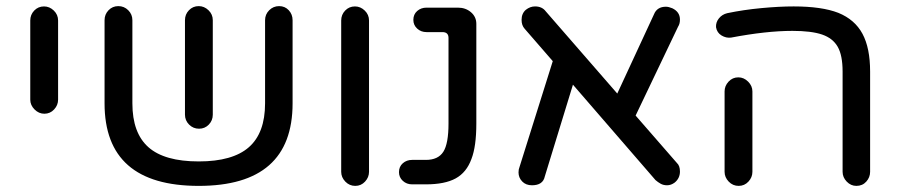

<svg xmlns="http://www.w3.org/2000/svg" viewBox="-20 -631 2944 628"><path d="M125 -259Q107 -259 93 -273Q79 -287 79 -305V-564Q79 -583 92 -596.5Q105 -610 124 -610Q142 -610 156 -596.5Q170 -583 170 -564V-305Q170 -287 157 -273Q144 -259 125 -259Z M630 -23Q322 -23 322 -293V-565Q322 -584 335 -597.5Q348 -611 367 -611Q386 -611 399.5 -597.5Q413 -584 413 -565V-293Q413 -196 465.5 -149.5Q518 -103 630 -103Q741 -103 794 -149.5Q847 -196 847 -293V-565Q847 -584 860.5 -597.5Q874 -611 893 -611Q912 -611 924.5 -597.5Q937 -584 937 -565V-293Q937 -23 630 -23ZM631 -210Q612 -210 598.5 -223.5Q585 -237 585 -256V-565Q585 -584 598 -597.5Q611 -611 630 -611Q648 -611 662 -597.5Q676 -584 676 -565V-256Q676 -237 663 -223.5Q650 -210 631 -210Z M1142 -23Q1123 -23 1109.5 -37Q1096 -51 1096 -69V-564Q1096 -583 1109 -596.5Q1122 -610 1141 -610Q1159 -610 1173 -596.5Q1187 -583 1187 -564V-69Q1187 -51 1174 -37Q1161 -23 1142 -23Z M1328 -28Q1310 -28 1297.5 -39.5Q1285 -51 1285 -68Q1285 -86 1297.5 -97Q1310 -108 1328 -108H1373Q1413 -108 1430 -134.5Q1447 -161 1447 -227V-507Q1447 -526 1427 -526H1375Q1357 -526 1344.5 -537.5Q1332 -549 1332 -566Q1332 -584 1344.5 -595Q1357 -606 1375 -606H1478Q1503 -606 1520.5 -591Q1538 -576 1538 -553V-227Q1538 -152 1522 -111Q1506 -67 1470.5 -47.5Q1435 -28 1373 -28Z M1720 -25Q1700 -25 1688 -37.5Q1676 -50 1676 -67Q1676 -77 1679 -84L1788 -431L1696 -537Q1686 -548 1686 -566Q1686 -587 1700 -599Q1714 -610 1730 -610Q1753 -610 1765 -594L1999 -325L2119 -584Q2129 -609 2158 -609Q2167 -609 2179 -604Q2204 -592 2204 -567Q2204 -553 2198 -544L2059 -253L2194 -98Q2204 -89 2204 -70Q2204 -48 2187 -34Q2175 -25 2162 -25Q2150 -25 2141 -30Q2132 -35 2124 -42L1854 -354L1762 -54Q1756 -25 1720 -25Z M2781 -23Q2763 -23 2749.5 -37Q2736 -51 2736 -69V-397Q2736 -450 2720 -478Q2704 -506 2669 -518Q2634 -530 2572 -530Q2529 -530 2479 -524.5Q2429 -519 2371 -508Q2355 -506 2340 -515Q2325 -524 2322 -542Q2321 -558 2331.5 -571Q2342 -584 2359 -588Q2412 -599 2470.5 -604.5Q2529 -610 2576 -610Q2668 -610 2722 -589Q2776 -567 2801 -520.5Q2826 -474 2826 -397V-69Q2826 -51 2813.5 -37Q2801 -23 2781 -23ZM2396 -23Q2377 -23 2363.5 -37Q2350 -51 2350 -69V-332Q2350 -350 2363 -364Q2376 -378 2395 -378Q2413 -378 2427 -364Q2441 -350 2441 -332V-69Q2441 -51 2428 -37Q2415 -23 2396 -23Z"/></svg>

Font: Huninn
Style: Regular
Weight: 400
Designer: justfont
Foundry: justfont
Version: Version 1.003